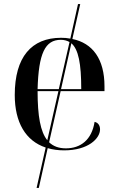

<svg xmlns="http://www.w3.org/2000/svg" viewBox="-20 -734 585 950"><path d="M161 196H172L216 -1C240 6 268 10 297 10C417 10 475 -49 475 -94C475 -111 467 -127 448 -131C434 -42 379 0 306 0C271 0 244 -10 223 -30L280 -283H497V-307C497 -442 438 -521 338 -541L377 -714H366L328 -543C313 -546 298 -547 282 -547C136 -547 53 -452 53 -264C53 -128 107 -37 206 -4ZM166 -293C171 -470 203 -537 281 -537C297 -537 312 -533 324 -526L271 -293ZM382 -293H282L333 -520C368 -490 382 -420 382 -293ZM166 -283H269L214 -40C180 -82 166 -160 166 -283Z"/></svg>

Font: Noto Serif Display Medium
Style: Regular
Weight: 500
Designer: Monotype Design Team
Foundry: Monotype Imaging Inc.
Version: Version 2.009